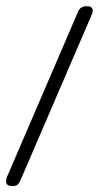

<svg xmlns="http://www.w3.org/2000/svg" viewBox="-27 -552 328 629"><path d="M12.3 57.5Q-7.1 57.5 -7.1 42Q-7.1 38.8 -5.5 30.9L229.1 -514.5Q236.6 -531.5 255.6 -531.5H258.8Q276.7 -531.5 276.7 -517.2Q276.7 -510.5 274.3 -505.7L39.6 39.6Q32.9 57.5 15.5 57.5Z"/></svg>

Font: Jaldi
Style: Regular
Weight: 400
Designer: Pablo Cosgaya and Nicolas Silva
Foundry: Omnibus-Type
Version: Version 1.001;PS 001.001;hotconv 1.0.70;makeotf.lib2.5.58329